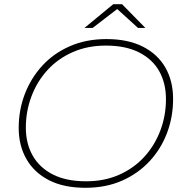

<svg xmlns="http://www.w3.org/2000/svg" viewBox="-20 -890 877 914"><path d="M387 4Q284 4 213.5 -32Q143 -68 106 -132.5Q69 -197 69 -281Q69 -366 98 -442Q127 -518 181 -577Q235 -636 312.5 -670Q390 -704 487 -704Q589 -704 660 -668Q731 -632 767.5 -568Q804 -504 804 -419Q804 -334 775.5 -258Q747 -182 692.5 -123Q638 -64 561 -30Q484 4 387 4ZM390 -27Q477 -27 547 -58Q617 -89 666.5 -143Q716 -197 743 -268Q770 -339 770 -418Q770 -494 738 -551Q706 -608 642 -640.5Q578 -673 484 -673Q397 -673 326.5 -642Q256 -611 206.5 -557Q157 -503 130 -432Q103 -361 103 -282Q103 -207 135.5 -149.5Q168 -92 231.5 -59.5Q295 -27 390 -27ZM382 -757 519 -870H561L672 -757H637L538 -847L421 -757Z"/></svg>

Font: Montserrat Thin ExtraLight
Style: Italic
Weight: 250
Italic angle: -11.3°
Version: Version 9.000